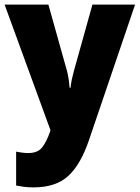

<svg xmlns="http://www.w3.org/2000/svg" viewBox="-20 -573 606 833"><path d="M0 -553H190L271 -264Q275 -248 278 -228Q281 -208 282 -192H286Q288 -211 291.5 -228Q295 -245 300 -263L381 -553H566L366 35Q330 141 276 190.5Q222 240 125 240Q102 240 83.5 237.5Q65 235 50 232V85Q61 87 74.5 89Q88 91 102 91Q143 91 162 67.5Q181 44 197 -1L199 -8Z"/></svg>

Font: Noto Sans Myanmar UI SemiCondensed Black
Style: Regular
Weight: 900
Width: 4
Designer: Monotype Design Team
Foundry: Monotype Imaging Inc.
Version: Version 2.103; ttfautohint (v1.8.4.7-5d5b)